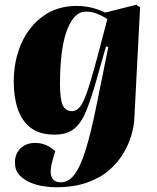

<svg xmlns="http://www.w3.org/2000/svg" viewBox="-20 -560 663 810"><path d="M437 -362 427 -364 386 -219Q364 -142 343.5 -91.5Q323 -41 292.5 -16.5Q262 8 210 8Q147 8 109.5 -21Q72 -50 55 -100Q38 -150 38 -214Q38 -305 70.5 -377.5Q103 -450 162.5 -492.5Q222 -535 304 -535Q332 -535 360.5 -529Q389 -523 424 -507L555 -540L571 -529L547 -65Q546 -33 535.5 6Q525 45 502 84.5Q479 124 441.5 157Q404 190 348 210Q292 230 215 230Q195 230 166 226Q137 222 109 210.5Q81 199 62 178.5Q43 158 43 125Q43 89 66.5 66Q90 43 128 43Q154 43 175 52.5Q196 62 213 78L203 112Q174 209 237 209Q269 209 294 176.5Q319 144 341 73.5Q363 3 386 -110ZM284 -91Q303 -91 318 -110Q333 -129 350 -179.5Q367 -230 392 -324L433 -480Q410 -494 388.5 -502.5Q367 -511 341 -511Q294 -511 264 -436.5Q234 -362 233 -210Q233 -140 245 -115.5Q257 -91 284 -91Z"/></svg>

Font: Literata 72pt ExtraBold
Style: Italic
Weight: 800
Italic angle: -2°
Designer: Latin by Veronika Burian and Jose Scaglione. Greek by Irene Vlachou. Cyrillic by Vera Evstafieva
Foundry: TypeTogether
Version: Version 3.002